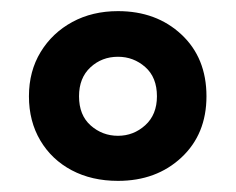

<svg xmlns="http://www.w3.org/2000/svg" viewBox="-20 -744 424 345"><path d="M192 -419Q145 -419 109 -438Q73 -457 52.5 -491.5Q32 -526 32 -571Q32 -616 53 -650.5Q74 -685 110 -704.5Q146 -724 192 -724Q261 -724 306 -682Q351 -640 351 -571Q351 -503 306 -461Q261 -419 192 -419ZM192 -500Q220 -500 241 -519Q262 -538 262 -571Q262 -605 241 -623.5Q220 -642 192 -642Q163 -642 142.5 -623Q122 -604 122 -571Q122 -537 143 -518.5Q164 -500 192 -500Z"/></svg>

Font: Noto Sans Kannada Condensed
Style: Bold
Weight: 700
Width: 3
Designer: Jelle Bosma - Monotype Design Team
Foundry: Monotype Imaging Inc.
Version: Version 2.005; ttfautohint (v1.8.4.7-5d5b)